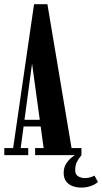

<svg xmlns="http://www.w3.org/2000/svg" viewBox="-21 -720 474 891"><path d="M-1 0V-33H40L137 -700.5H199L311 -33H357V0H142V-33H181.5L127 -430.5H128.5L75 -33H110V0ZM75.5 -133V-164H183.5V-133ZM356.5 150.5Q335 150.5 316.2 143.8Q297.5 137 286 121.8Q274.5 106.5 274.5 83Q274.5 56.5 286.8 38.2Q299 20 315.2 8Q331.5 -4 343.5 -11L357 0Q346.5 12.5 337.2 28.8Q328 45 328 69.5Q328 91 342.8 98.8Q357.5 106.5 372 106.5Q384.5 106.5 396.8 103.2Q409 100 417.5 95L433.5 124.5Q421 136 400.5 143.2Q380 150.5 356.5 150.5Z"/></svg>

Font: Imbue 24pt
Style: Bold
Weight: 700
Designer: Tyler Finck
Foundry: Etcetera Type Company
Version: Version 1.102